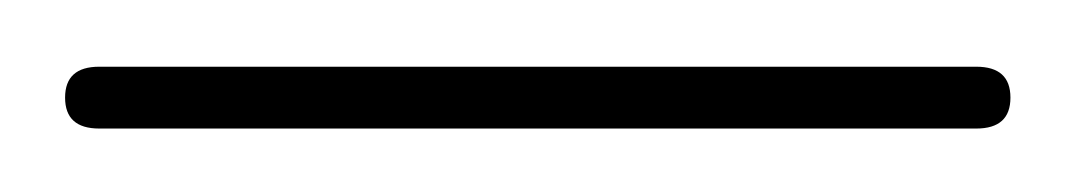

<svg xmlns="http://www.w3.org/2000/svg" viewBox="-20 118 330 59"><path d="M0 148Q0 138.5 10.5 138.5H280Q290.5 138.5 290.5 148Q290.5 157.5 280 157.5H10.5Q0 157.5 0 148Z"/></svg>

Font: Fraunces 144pt S000 Thin
Style: Regular
Weight: 100
Version: Version 1.000; ttfautohint (v1.8.3)